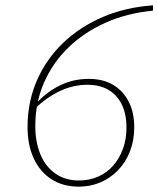

<svg xmlns="http://www.w3.org/2000/svg" viewBox="-20 -686 592 718"><path d="M275 12Q215 12 172 -16Q129 -44 106 -94Q83 -144 83 -211Q83 -304 117.5 -384Q152 -464 215.5 -525Q279 -586 364.5 -622.5Q450 -659 552 -666V-646Q455 -637 374.5 -601Q294 -565 235 -507.5Q176 -450 144 -375.5Q112 -301 112 -215Q112 -155 131 -109Q150 -63 187 -37Q224 -11 275 -11Q314 -11 347 -25.5Q380 -40 403.5 -67Q427 -94 440 -130Q453 -166 453 -209Q453 -284 414.5 -326.5Q376 -369 307 -369Q254 -369 204 -345.5Q154 -322 110 -279L109 -310L120 -304Q156 -343 205 -367Q254 -391 312 -391Q365 -391 402.5 -369Q440 -347 461 -306.5Q482 -266 482 -210Q482 -161 466 -120Q450 -79 421.5 -49.5Q393 -20 355.5 -4Q318 12 275 12Z"/></svg>

Font: Source Serif 4 ExtraLight
Style: Italic
Weight: 250
Italic angle: -12°
Designer: Frank Grießhammer
Foundry: Adobe Systems Incorporated
Version: Version 4.004;hotconv 1.0.116;makeotfexe 2.5.65601